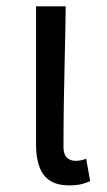

<svg xmlns="http://www.w3.org/2000/svg" viewBox="-20 -563 332 597"><path d="M195.3 13.4Q157.9 13.4 135.5 -1.2Q113 -15.9 102.6 -44.1Q92.1 -72.3 92.1 -112.4V-543.4H184.3Q183.5 -469.8 181.5 -393.9Q179.6 -318 178.5 -244.8Q177.4 -171.5 177.4 -105.8Q177.4 -83.3 187.6 -73.1Q197.7 -62.9 215.4 -62.9Q223 -62.9 230.9 -64.4Q238.8 -65.9 248 -69.3L260.4 0.1Q248.8 5.7 233.7 9.5Q218.6 13.4 195.3 13.4Z"/></svg>

Font: Noto Sans HK Thin
Style: Regular
Weight: 100
Designer: Ryoko NISHIZUKA 西塚涼子 (kana, bopomofo & ideographs); Paul D. Hunt (Latin, Greek & Cyrillic); Sandoll Communications 산돌커뮤니
Foundry: Adobe
Version: Version 2.004-H2;hotconv 1.0.118;makeotfexe 2.5.65603